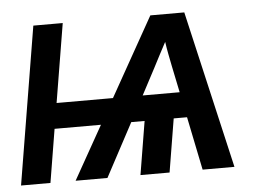

<svg xmlns="http://www.w3.org/2000/svg" viewBox="-43 -576 886 631"><g transform="rotate(-5 400.0 -260.0)"><path d="M2 0 88 -520H185L142 -260H328L474 -520H586L706 0H601L565 -176H521L492 0H396L425 -176H381L287 0H182L281 -176H128L99 0ZM548 -260 530 -347Q526 -367 522 -387.5Q518 -408 515 -429Q504 -408 493 -387.5Q482 -367 472 -347L426 -260Z"/></g></svg>

Font: Iosevka Aile Medium
Style: Italic
Weight: 500
Italic angle: -9°
Designer: Belleve Invis
Foundry: Belleve Invis
Version: Version 31.1.0; ttfautohint (v1.8.4)